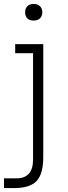

<svg xmlns="http://www.w3.org/2000/svg" viewBox="-25 -748 343 971"><path d="M102.1 -686Q102.1 -704.6 113 -716.3Q124 -728 145 -728Q166 -728 177.5 -716.3Q189 -704.6 189 -686Q189 -667 177.5 -655.5Q166 -644 145 -644Q124 -644 113 -655.3Q102.1 -666.5 102.1 -686ZM46.9 203.1H-4.9V153.8H60.1Q100.1 153.8 121.1 130.1Q142.1 106.4 142.1 60.1V-479H51.8V-524.9H193.8V45.9Q193.8 131.3 160.2 167.2Q126.5 203.1 46.9 203.1Z"/></svg>

Font: Sora ExtraLight
Style: Regular
Weight: 200
Designer: Jonathan Barnbrook, Julián Moncada
Foundry: Barnbrook Fonts
Version: Version 2.000